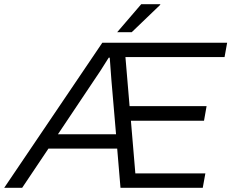

<svg xmlns="http://www.w3.org/2000/svg" viewBox="-61 -888 1094 908"><path d="M493.2 -735.8 606.9 -868.2H696.8V-865.2L562 -735.8ZM-41 0 422.9 -686H1013.2L1001 -618.2H532.2L551.8 -386.2H916L903.8 -316.9H558.1L579.1 -67.9H910.2L897.9 0H508.8L493.2 -185.1H168L43.9 0ZM212.9 -252.9H487.8L465.8 -509.8Q458.5 -609.9 458 -615.2H453.1Q406.7 -540.5 384.8 -509.8Z"/></svg>

Font: Archivo Light
Style: Italic
Weight: 300
Italic angle: -10°
Designer: Hector Gatti
Foundry: Omnibus-Type
Version: Version 2.001